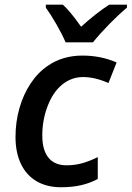

<svg xmlns="http://www.w3.org/2000/svg" viewBox="-20 -786 560 816"><path d="M45.9 -204.1Q45.9 -267.6 62.5 -325.9Q79.1 -384.3 109.9 -430.9Q140.6 -477.5 183.1 -506.3Q246.1 -549.8 330.1 -549.8Q409.2 -549.8 475.6 -520.5L440.9 -433.1Q383.8 -458.5 333 -458.5Q284.2 -458.5 245.1 -427.2Q206.1 -396 183.1 -336.9Q159.7 -276.9 159.7 -210Q159.7 -143.1 190.4 -110.8Q216.3 -83.5 262.7 -83.5Q296.9 -83.5 327.6 -91.8Q358.4 -100.1 395.5 -118.2V-25.4Q361.8 -7.3 324 1.2Q286.1 9.8 239.3 9.8Q179.2 9.8 135.7 -15.6Q92.3 -41 69.1 -89.1Q45.9 -137.2 45.9 -204.1ZM174.8 -753.4V-766.1H247.1Q275.9 -741.2 324.7 -672.4Q354 -699.2 386 -724.4Q418 -749.5 444.3 -766.1H519.5V-753.4Q485.8 -725.6 445.6 -684.6Q405.3 -643.6 375 -606H258.8Q244.6 -639.6 219.7 -682.9Q194.8 -726.1 174.8 -753.4Z"/></svg>

Font: Viking Open Sans Light
Style: Bold Italic
Weight: 600
Italic angle: -12°
Foundry: Ascender Corporation
Version: Version 2.000